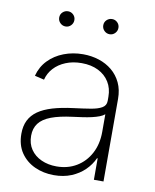

<svg xmlns="http://www.w3.org/2000/svg" viewBox="-83 -784 690 857"><g transform="rotate(10 262.5 -355.5)"><path d="M219.7 10.7Q172.9 10.7 133.1 -7.3Q93.3 -25.4 69.3 -60.5Q45.4 -95.7 45.4 -146.5Q45.4 -181.6 58.1 -207.3Q70.8 -232.9 96.4 -251Q122.1 -269 161.4 -280.8Q200.7 -292.5 254.9 -299.3Q298.3 -304.7 330.8 -310.1Q363.3 -315.4 381.3 -325.9Q399.4 -336.4 399.4 -357.4V-376Q399.4 -414.1 381.8 -442.6Q364.3 -471.2 332 -487.3Q299.8 -503.4 256.3 -503.4Q216.3 -503.4 184.3 -490.2Q152.3 -477.1 131.3 -454.1Q110.4 -431.2 103 -401.4L60.1 -411.6Q70.8 -453.1 99.4 -482.7Q127.9 -512.2 168.5 -527.8Q209 -543.5 255.9 -543.5Q293.9 -543.5 327.9 -532.5Q361.8 -521.5 387.7 -500Q413.6 -478.5 428.5 -447Q443.4 -415.5 443.4 -374V0H399.9V-97.2H397Q383.3 -66.9 358.4 -42.5Q333.5 -18.1 298.6 -3.7Q263.7 10.7 219.7 10.7ZM224.6 -29.8Q275.9 -29.8 315.2 -53.5Q354.5 -77.1 377 -119.4Q399.4 -161.6 399.4 -216.8V-296.9Q391.1 -289.6 376.5 -283.9Q361.8 -278.3 342.8 -273.9Q323.7 -269.5 301.8 -266.4Q279.8 -263.2 257.3 -260.3Q198.7 -252.9 161.6 -238.8Q124.5 -224.6 107.2 -201.7Q89.8 -178.7 89.8 -145Q89.8 -109.4 107.4 -83.5Q125 -57.6 155.8 -43.7Q186.5 -29.8 224.6 -29.8ZM356 -651.9Q341.8 -651.9 331.5 -662.1Q321.3 -672.4 321.3 -686.5Q321.3 -701.2 331.5 -710.9Q341.8 -720.7 356 -720.7Q370.1 -720.7 380.1 -710.7Q390.1 -700.7 390.1 -686.5Q390.1 -672.4 380.1 -662.1Q370.1 -651.9 356 -651.9ZM156.2 -651.9Q142.1 -651.9 131.8 -662.1Q121.6 -672.4 121.6 -686.5Q121.6 -701.2 131.8 -710.9Q142.1 -720.7 156.2 -720.7Q170.4 -720.7 180.4 -710.7Q190.4 -700.7 190.4 -686.5Q190.4 -672.4 180.4 -662.1Q170.4 -651.9 156.2 -651.9Z"/></g></svg>

Font: Inter 20pt ExtraLight
Style: Regular
Weight: 250
Version: Version 4.001;git-66647c0bb